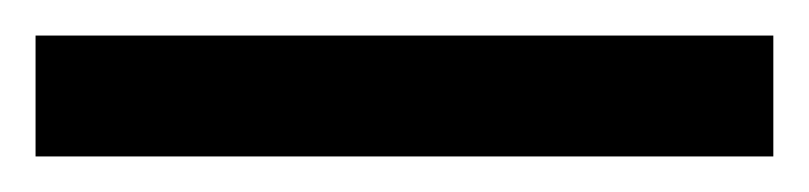

<svg xmlns="http://www.w3.org/2000/svg" viewBox="-22 70 455 108"><path d="M413 158H-2V90H413Z"/></svg>

Font: Noto Sans Thaana
Style: Regular
Weight: 400
Designer: Monotype Design Team
Foundry: Monotype Imaging Inc.
Version: Version 2.001